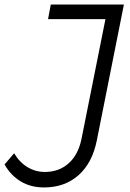

<svg xmlns="http://www.w3.org/2000/svg" viewBox="-72 -720 570 843"><path d="M472 -700 353 -103Q333 -4 272.5 49.5Q212 103 121 103Q63 103 19 76.5Q-25 50 -52 2L-10 -47Q14 -7 49 14Q84 35 125 35Q187 35 229.5 -3Q272 -41 286 -111L391 -636H139L151 -700Z"/></svg>

Font: TypoPRO Montserrat Alternates
Style: Italic
Weight: 300
Italic angle: -11.3°
Designer: Julieta Ulanovsky
Foundry: Julieta Ulanovsky
Version: Version 6.001